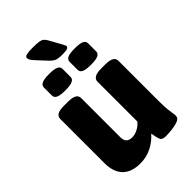

<svg xmlns="http://www.w3.org/2000/svg" viewBox="-261 -975 1078 1078"><g transform="rotate(-45 278.5 -436.0)"><path d="M187 8Q117 8 81 -29Q45 -66 45 -138V-487Q45 -506 61 -515.5Q77 -525 114 -525H142Q178 -525 194.5 -515.5Q211 -506 211 -487V-175Q211 -128 258 -128Q280 -128 303 -140Q326 -152 341 -171V-487Q341 -506 357.5 -515.5Q374 -525 410 -525H438Q474 -525 490.5 -515.5Q507 -506 507 -487V-174Q507 -127 509.5 -102Q512 -77 514.5 -64Q517 -51 517 -40Q517 -22 495 -13.5Q473 -5 444.5 -2Q416 1 397 1Q369 1 362 -12.5Q355 -26 348 -68Q320 -35 278.5 -13.5Q237 8 187 8ZM383 -580Q343 -580 326 -588Q309 -596 309 -613V-677Q309 -694 326 -702Q343 -710 383 -710Q422 -710 439 -702Q456 -694 456 -677V-613Q456 -596 439 -588Q422 -580 383 -580ZM179 -580Q140 -580 122.5 -588Q105 -596 105 -613V-677Q105 -694 122.5 -702Q140 -710 179 -710Q218 -710 235.5 -702Q253 -694 253 -677V-613Q253 -596 235.5 -588Q218 -580 179 -580ZM312 -734Q278 -734 263 -740Q248 -746 231 -764L177 -822Q154 -846 154 -861Q154 -872 169.5 -876Q185 -880 215 -880Q249 -880 266.5 -877.5Q284 -875 292.5 -868Q301 -861 308 -849L348 -777Q353 -768 356 -762Q359 -756 359 -751Q359 -742 348.5 -738Q338 -734 312 -734Z"/></g></svg>

Font: Asap ExtraBold
Style: Regular
Weight: 800
Designer: Pablo Cosgaya
Foundry: Omnibus-Type
Version: Version 3.001; ttfautohint (v1.8.4.7-5d5b)